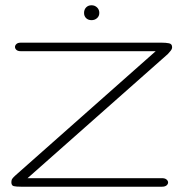

<svg xmlns="http://www.w3.org/2000/svg" viewBox="-20 -705 692 725"><path d="M58.6 0Q40.5 0 31.7 -2.2Q22.9 -4.4 22.9 -17.6Q22.9 -25.4 26.9 -30.8Q30.8 -36.1 38.6 -43L567.9 -511.7H58.6Q47.4 -511.7 42 -516.6Q36.6 -521.5 36.6 -527.8Q36.6 -533.7 42 -538.8Q47.4 -543.9 58.6 -543.9H589.8Q606.9 -543.9 618.4 -541.5Q629.9 -539.1 629.9 -526.9Q629.9 -520 624.5 -513.4Q619.1 -506.8 613.8 -501L84 -32.2H591.8Q603 -32.2 608.9 -27.1Q614.7 -22 614.7 -16.1Q614.7 -9.8 608.9 -4.9Q603 0 591.8 0ZM325.7 -628.9Q313 -628.9 305.2 -636.5Q297.4 -644 297.4 -656.2Q297.4 -668.9 305.2 -677Q313 -685.1 325.7 -685.1Q337.9 -685.1 346.4 -677Q355 -668.9 355 -656.2Q355 -644 346.4 -636.5Q337.9 -628.9 325.7 -628.9Z"/></svg>

Font: Gruppo
Style: Regular
Weight: 400
Designer: Vernon Adams
Foundry: Vernon Adams
Version: Version 1.001; ttfautohint (v1.8.4.7-5d5b);gftools[0.9.28]